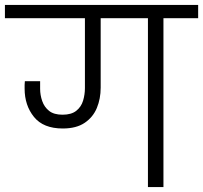

<svg xmlns="http://www.w3.org/2000/svg" viewBox="-49 -760 825 780"><path d="M206 -238Q127 -238 89 -285Q51 -332 51 -400Q51 -407 51 -415Q51 -423 52 -430H114V-399Q114 -374 122.5 -349.5Q131 -325 150.5 -309.5Q170 -294 205 -294Q241 -294 261 -310Q281 -326 288.5 -351Q296 -376 296 -402V-686H-29V-740H756V-686H615V0H552V-686H360V-404Q360 -359 344.5 -321.5Q329 -284 295 -261Q261 -238 206 -238Z"/></svg>

Font: Poppins Light
Style: Regular
Weight: 300
Designer: Ninad Kale (Devanagari), Jonny Pinhorn (Latin)
Version: Version 5.002